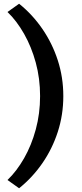

<svg xmlns="http://www.w3.org/2000/svg" viewBox="-20 -853 440 1025"><path d="M20 108Q69 61 108.5 -8Q148 -77 171 -162Q194 -247 194 -340Q194 -434 171 -518.5Q148 -603 108.5 -672.5Q69 -742 20 -789L82 -833Q153 -776 206 -699Q259 -622 288.5 -531Q318 -440 318 -340Q318 -240 288.5 -149Q259 -58 206 18.5Q153 95 82 152Z"/></svg>

Font: RocknRoll One
Style: Regular
Weight: 400
Designer: Fontworks Inc.
Foundry: Fontworks Inc.
Version: Version 1.100